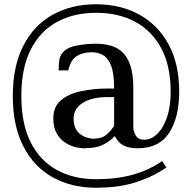

<svg xmlns="http://www.w3.org/2000/svg" viewBox="-20 -700 896 900"><path d="M430 180Q315 180 227 131Q139 82 89.5 -14Q40 -110 40 -250Q40 -390 89.5 -486Q139 -582 227 -631Q315 -680 430 -680Q545 -680 633 -631.5Q721 -583 770.5 -491.5Q820 -400 820 -270Q820 -150 773 -77.5Q726 -5 625 -5Q597 -5 576 -11.5Q555 -18 541.5 -30.5Q528 -43 520 -60H515Q500 -41 466 -23Q432 -5 375 -5Q354 -5 329.5 -11.5Q305 -18 282 -34Q259 -50 244.5 -77Q230 -104 230 -145Q230 -200 265.5 -230Q301 -260 359.5 -272.5Q418 -285 485 -285H515Q515 -355 501 -391.5Q487 -428 463.5 -441.5Q440 -455 410 -455Q368 -455 339.5 -437Q311 -419 300 -370H255Q255 -396 258 -418.5Q261 -441 280 -460Q299 -479 342 -487Q385 -495 430 -495Q464 -495 495.5 -487Q527 -479 551.5 -457.5Q576 -436 590.5 -394.5Q605 -353 605 -285V-105Q605 -82 617 -63.5Q629 -45 655 -45Q688 -45 716.5 -72Q745 -99 762.5 -149.5Q780 -200 780 -270Q780 -390 736.5 -472.5Q693 -555 614.5 -597.5Q536 -640 430 -640Q325 -640 246 -596.5Q167 -553 123.5 -466.5Q80 -380 80 -250Q80 -120 123.5 -33.5Q167 53 246 96.5Q325 140 430 140Q528 140 604 118.5Q680 97 740 55L760 85Q700 127 619.5 153.5Q539 180 430 180ZM420 -50Q457 -50 478.5 -68.5Q500 -87 515 -110V-245H485Q410 -245 367.5 -217.5Q325 -190 325 -145Q325 -96 354 -73Q383 -50 420 -50Z"/></svg>

Font: El Messiri
Style: Regular
Weight: 400
Designer: Mohamed Gaber
Foundry: Kief Type Foundry
Version: Version 2.020